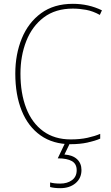

<svg xmlns="http://www.w3.org/2000/svg" viewBox="-20 -837 581 1004"><path d="M361 -792Q270 -792 209 -746Q148 -700 117.5 -622.5Q87 -545 87 -452Q87 -349 117 -271.5Q147 -194 206 -151Q265 -108 350 -108Q399 -108 437.5 -116.5Q476 -125 504 -137V-112Q476 -100 437 -91.5Q398 -83 350 -83Q257 -83 192 -129Q127 -175 93.5 -258Q60 -341 60 -452Q60 -553 94 -636Q128 -719 195 -768Q262 -817 361 -817Q443 -817 513 -783L502 -759Q466 -779 430.5 -785.5Q395 -792 361 -792ZM406 52Q406 95 375 121Q344 147 295 147Q264 147 242 141V117Q263 123 295 123Q332 123 356.5 105Q381 87 381 53Q381 20 356 5.5Q331 -9 282 -9L322 -93H348L317 -29Q360 -26 383 -4.5Q406 17 406 52Z"/></svg>

Font: Noto Sans Kannada UI SemiCondensed Thin
Style: Regular
Weight: 100
Width: 4
Designer: Jelle Bosma - Monotype Design Team
Foundry: Monotype Imaging Inc.
Version: Version 2.005; ttfautohint (v1.8.4.7-5d5b)